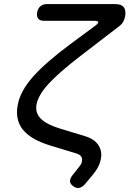

<svg xmlns="http://www.w3.org/2000/svg" viewBox="-20 -750 640 942"><path d="M563 -620 373 -474Q269 -394 218 -338.5Q167 -283 159 -236Q152 -196 180.5 -167.5Q209 -139 275 -119L397 -82Q443 -68 462.5 -38.5Q482 -9 475 29Q472 48 461.5 68.5Q451 89 434 109L399 151Q385 168 370 171.5Q355 175 340 164Q324 153 323.5 139Q323 125 337 108L367 70Q374 62 378 54.5Q382 47 382 40Q385 27 378 17.5Q371 8 355 3L230 -35Q133 -64 93 -113Q53 -162 67 -235Q79 -302 141 -372.5Q203 -443 327 -535L445 -622Q463 -635 462 -641.5Q461 -648 441 -648H196Q176 -648 167.5 -658.5Q159 -669 162 -689Q166 -709 178.5 -719.5Q191 -730 211 -730H545Q575 -730 587 -715Q599 -700 594 -670Q591 -655 584 -642.5Q577 -630 563 -620Z"/></svg>

Font: Maple Mono NL
Style: Italic
Weight: 400
Italic angle: -10°
Monospace: yes
Designer: subframe7536
Version: Version 7.000